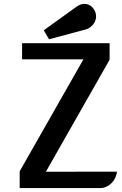

<svg xmlns="http://www.w3.org/2000/svg" viewBox="-20 -961 623 981"><path d="M80.6 0H492.2C535.2 0 572.8 -37.6 577.6 -84L214.4 -83.5L540 -655.8V-740.2H92.8V-657.7H406.2L80.6 -85.9ZM230.5 -760.3 416.5 -810.1C455.6 -820.3 483.4 -863.3 465.3 -903.3C447.8 -941.9 407.7 -953.1 371.1 -926.8L203.6 -806.2Z"/></svg>

Font: Atomic Age
Style: Regular
Weight: 400
Designer: James Grieshaber
Foundry: James Grieshaber
Version: Version 1.002